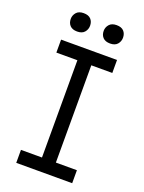

<svg xmlns="http://www.w3.org/2000/svg" viewBox="-162 -950 770 1025"><g transform="rotate(20 223.5 -437.0)"><path d="M64.6 0V-73.7H184V-626.3H64.6V-700H382.4V-626.3H263V-73.7H382.4V0ZM317 -769.8Q289.8 -769.8 276 -784.3Q262.2 -798.8 262.2 -822.1Q262.2 -842.3 275.8 -858.2Q289.5 -874.2 317.2 -874.2Q344.9 -874.2 358.4 -859.7Q371.9 -845.3 371.9 -822Q371.9 -801.4 358.4 -785.6Q344.9 -769.8 317 -769.8ZM129.9 -769.8Q102.7 -769.8 88.9 -784.3Q75.1 -798.8 75.1 -822.1Q75.1 -842.3 88.7 -858.2Q102.3 -874.2 130.1 -874.2Q157.8 -874.2 171.3 -859.7Q184.8 -845.3 184.8 -822Q184.8 -801.4 171.3 -785.6Q157.7 -769.8 129.9 -769.8Z"/></g></svg>

Font: Lexend Medium
Style: Regular
Weight: 500
Designer: Bonnie Shaver-Troup, Thomas Jockin
Foundry: Lexend
Version: Version 1.005